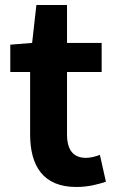

<svg xmlns="http://www.w3.org/2000/svg" viewBox="-20 -731 460 765"><path d="M284 14C333 14 372 3 402 -7L378 -114C363 -108 341 -102 323 -102C273 -102 247 -132 247 -196V-444H385V-560H247V-711H125L108 -560L21 -553V-444H100V-196C100 -71 151 14 284 14Z"/></svg>

Font: Source Han Sans CN
Style: Bold
Weight: 700
Designer: Ryoko NISHIZUKA 西塚涼子 (kana, bopomofo & ideographs); Paul D. Hunt (Latin, Greek & Cyrillic); Sandoll Communications 산돌커뮤니
Foundry: Adobe
Version: Version 2.001;hotconv 1.0.107;makeotfexe 2.5.65593